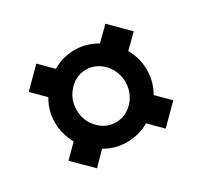

<svg xmlns="http://www.w3.org/2000/svg" viewBox="-111 -702 827 787"><g transform="rotate(-30 303.0 -308.0)"><path d="M552 -471 492 -412Q520 -364 520 -308Q520 -251 492 -204L551 -145L466 -60L407 -119Q359 -91 303 -91Q246 -91 199 -119L141 -60L55 -145L113 -203Q85 -254 85 -308Q85 -364 114 -412L55 -471L140 -556L199 -497Q245 -526 303 -526Q359 -526 407 -497L467 -556ZM188 -308Q188 -257 222 -220.5Q256 -184 304 -184Q335 -184 361.5 -201Q388 -218 403.5 -246.5Q419 -275 419 -308Q419 -341 403.5 -370Q388 -399 361.5 -416Q335 -433 304 -433Q256 -433 222 -396Q188 -359 188 -308Z"/></g></svg>

Font: Playfair Display SC
Style: Bold
Weight: 700
Designer: Claus Eggers Sørensen
Foundry: Claus Eggers Sørensen
Version: Version 1.200; ttfautohint (v1.6)